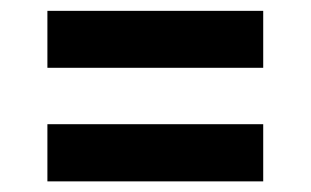

<svg xmlns="http://www.w3.org/2000/svg" viewBox="-20 -498 573 354"><path d="M465.3 -478V-373H67.4V-478ZM465.3 -269V-163.6H67.4V-269Z"/></svg>

Font: Roboto SemiCondensed SemiBold
Style: Regular
Weight: 600
Width: 4
Designer: Christian Robertson
Foundry: Google
Version: Version 3.009; 2024